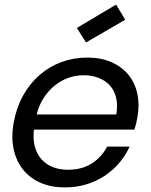

<svg xmlns="http://www.w3.org/2000/svg" viewBox="-20 -808 660 837"><path d="M344 -480Q310 -480 278 -468.5Q246 -457 219 -435.5Q192 -414 171 -382Q150 -350 140 -309H487Q494 -351 486 -383Q478 -415 458 -436.5Q438 -458 408.5 -469Q379 -480 344 -480ZM545 -169Q528 -131 500.5 -98.5Q473 -66 437 -42Q401 -18 357 -4.5Q313 9 262 9Q203 9 157 -11Q111 -31 81 -68Q51 -105 39.5 -157.5Q28 -210 40 -275Q52 -340 81 -392Q110 -444 152.5 -481Q195 -518 248 -537.5Q301 -557 361 -557Q421 -557 466 -537Q511 -517 539.5 -482.5Q568 -448 578.5 -400Q589 -352 579 -297Q575 -271 566 -243H128Q123 -201 132 -168.5Q141 -136 161 -113.5Q181 -91 210.5 -79.5Q240 -68 276 -68Q338 -68 381 -96Q424 -124 447 -169ZM526 -722 355 -623 315 -686 486 -788Z"/></svg>

Font: SVN-Poppins
Style: Italic
Weight: 400
Italic angle: -10°
Designer: Ninad Kale (Devanagari), Jonny Pinhorn (Latin)
Foundry: Indian Type Foundry
Version: Version 3.002 2017; ttfautohint (v1.8.3)